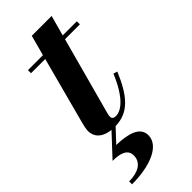

<svg xmlns="http://www.w3.org/2000/svg" viewBox="-263 -597 889 889"><g transform="rotate(-45 181.5 -153.0)"><path d="M110.5 166C110.5 213.5 67 235.5 10 235.5V254.5C131.5 254.5 224.5 215 224.5 147.5C224.5 93.5 165.5 76 87 74L147 10C233 8.5 283.5 -49 331 -163L311.5 -169C265.5 -58.5 217 -21.5 180.5 -21.5C166 -21.5 159 -28 159 -38.5C159 -47.5 161.5 -56.5 163.5 -64L265.5 -440H363V-460H270.5L298 -560H168L141 -460H43V-440H136L51.5 -122.5C46 -102.5 40 -79 40 -63.5C40 -30 61.5 2.5 121 9L23 114C78 114 110.5 128.5 110.5 166Z"/></g></svg>

Font: Bodoni* 11pt
Style: Bold Italic
Weight: 700
Italic angle: -13°
Version: Version 2.3